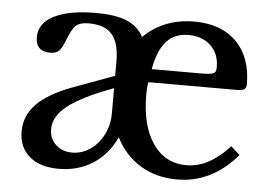

<svg xmlns="http://www.w3.org/2000/svg" viewBox="-44 -598 940 665"><g transform="rotate(5 426.0 -265.0)"><path d="M802 -93Q714 10 594 10Q520 10 465 -24Q410 -58 380 -118Q352 -57 300.5 -24Q249 9 182 9Q117 9 80 -22.5Q43 -54 43 -109Q43 -164 82.5 -204.5Q122 -245 205 -276L349 -329V-380Q349 -443 323.5 -472.5Q298 -502 243 -502Q211 -502 197 -488.5Q183 -475 169 -437Q158 -408 147.5 -398.5Q137 -389 118 -389Q67 -389 67 -439Q67 -487 118.5 -513.5Q170 -540 264 -540Q333 -540 372 -523.5Q411 -507 430 -471Q463 -504 507.5 -522Q552 -540 606 -540Q700 -540 753 -486.5Q806 -433 806 -339Q806 -328 799.5 -322.5Q793 -317 775 -317H466Q462 -305 462 -273Q462 -166 504.5 -104Q547 -42 622 -42Q699 -42 771 -121ZM349 -286Q241 -246 192.5 -208.5Q144 -171 144 -126Q144 -93 166.5 -72Q189 -51 224 -51Q249 -51 272 -62.5Q295 -74 312 -94Q329 -114 339 -140.5Q349 -167 349 -197ZM637 -363Q657 -363 669 -364Q681 -365 687 -367.5Q693 -370 695 -375.5Q697 -381 697 -390Q697 -436 667.5 -464Q638 -492 590 -492Q542 -492 513.5 -460.5Q485 -429 473 -363Z"/></g></svg>

Font: Libre Baskerville
Style: Regular
Weight: 400
Designer: Pablo Impallari, Rodrigo Fuenzalida
Foundry: Pablo Impallari, Rodrigo Fuenzalida
Version: Version 1.000; ttfautohint (v0.93) -l 8 -r 50 -G 200 -x 14 -